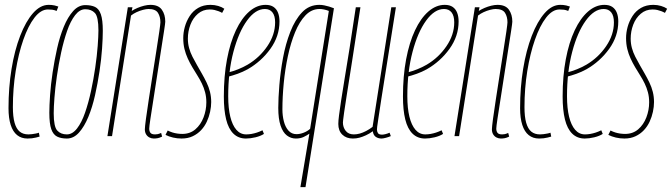

<svg xmlns="http://www.w3.org/2000/svg" viewBox="-20 -560 2765 790"><path d="M93 10Q68 10 50.5 -4Q33 -18 24 -46Q15 -74 15 -115Q15 -200 27.5 -276.5Q40 -353 63 -412.5Q86 -472 116 -506Q146 -540 180 -540Q187 -540 192.5 -539.5Q198 -539 205 -537.5Q212 -536 220 -533L213 -515Q203 -519 195.5 -520Q188 -521 177 -521Q148 -521 122 -487.5Q96 -454 76 -396.5Q56 -339 44.5 -267.5Q33 -196 33 -119Q33 -80 40 -55Q47 -30 61 -18.5Q75 -7 97 -7Q104 -7 111.5 -8Q119 -9 127 -10.5Q135 -12 140 -14L143 2Q136 4 128 6Q120 8 111.5 9Q103 10 93 10Z M255 10Q231 10 215 2Q199 -6 191 -28.5Q183 -51 183 -96Q183 -125 186 -168.5Q189 -212 196.5 -262Q204 -312 215 -361Q226 -410 242.5 -450Q259 -490 281 -514.5Q303 -539 331 -539Q355 -539 371 -531.5Q387 -524 395 -501Q403 -478 403 -433Q403 -404 400 -360.5Q397 -317 389.5 -267Q382 -217 371 -168Q360 -119 343.5 -79Q327 -39 305 -14.5Q283 10 255 10ZM255 -7Q278 -7 297 -31.5Q316 -56 330 -96.5Q344 -137 354.5 -185.5Q365 -234 372 -282.5Q379 -331 382 -371.5Q385 -412 385 -435Q385 -491 370.5 -506.5Q356 -522 331 -522Q308 -522 289 -497.5Q270 -473 256 -432.5Q242 -392 231.5 -343.5Q221 -295 214 -246.5Q207 -198 204 -158Q201 -118 201 -94Q201 -39 215.5 -23Q230 -7 255 -7Z M506 -530H525L522 -515Q533 -522 546 -527.5Q559 -533 573 -536.5Q587 -540 599 -540Q632 -540 646 -520Q660 -500 660 -471Q660 -465 655 -432.5Q650 -400 642.5 -352.5Q635 -305 627 -252.5Q619 -200 611.5 -152.5Q604 -105 599 -72Q594 -39 594 -31Q594 -20 599 -13.5Q604 -7 618 -7Q623 -7 628.5 -8Q634 -9 643 -13L647 2Q637 7 629 8.5Q621 10 613 10Q603 10 594.5 5.5Q586 1 581 -7.5Q576 -16 576 -28Q576 -37 580.5 -71Q585 -105 592.5 -153Q600 -201 608 -253Q616 -305 623.5 -352Q631 -399 635.5 -430.5Q640 -462 640 -468Q640 -491 630 -507Q620 -523 591 -523Q582 -523 568.5 -519.5Q555 -516 542 -510Q529 -504 519 -496L441 0H422Z M661 -5 670 -23Q680 -18 689.5 -15Q699 -12 709.5 -10.5Q720 -9 730 -9Q762 -9 784 -28Q806 -47 817.5 -77Q829 -107 829 -139Q829 -161 824 -180Q819 -199 810.5 -216.5Q802 -234 791.5 -250.5Q781 -267 771 -284Q761 -301 752.5 -319.5Q744 -338 739 -358.5Q734 -379 734 -403Q734 -426 740.5 -449.5Q747 -473 760.5 -494Q774 -515 795.5 -527.5Q817 -540 846 -540Q863 -540 878 -535.5Q893 -531 903 -524L894 -507Q887 -511 879 -514Q871 -517 862.5 -519Q854 -521 843 -521Q815 -521 794.5 -503.5Q774 -486 763.5 -458.5Q753 -431 753 -401Q753 -381 758 -362.5Q763 -344 772 -326.5Q781 -309 791 -291.5Q801 -274 811 -256.5Q821 -239 830 -220.5Q839 -202 844 -182Q849 -162 849 -140Q849 -121 844.5 -100Q840 -79 831 -59.5Q822 -40 807.5 -24.5Q793 -9 773 0.5Q753 10 727 10Q709 10 692 6Q675 2 661 -5Z M920 -262Q940 -267 960 -275Q980 -283 999 -294Q1048 -323 1080 -370Q1112 -417 1112 -468Q1112 -495 1101 -509Q1090 -523 1070 -523Q1031 -523 996.5 -475.5Q962 -428 940.5 -347Q919 -266 919 -164Q919 -115 927.5 -80Q936 -45 952.5 -26Q969 -7 993 -7Q1004 -7 1015 -9Q1026 -11 1037 -14.5Q1048 -18 1060 -24L1066 -9Q1052 0 1031 5Q1010 10 992 10Q961 10 940.5 -10Q920 -30 910.5 -68.5Q901 -107 901 -163Q901 -247 914 -316Q927 -385 950.5 -435Q974 -485 1005.5 -512.5Q1037 -540 1073 -540Q1093 -540 1105.5 -531.5Q1118 -523 1124 -507.5Q1130 -492 1130 -472Q1130 -411 1092.5 -359Q1055 -307 999 -275Q979 -264 958 -256.5Q937 -249 917 -244Z M1354 -526 1237 210H1216L1253 -10Q1243 -3 1229.5 3.5Q1216 10 1197 10Q1177 10 1160.5 -2.5Q1144 -15 1134.5 -43Q1125 -71 1125 -116Q1125 -156 1129.5 -210.5Q1134 -265 1144.5 -322Q1155 -379 1174.5 -429Q1194 -479 1223 -509.5Q1252 -540 1294 -540Q1304 -540 1314 -538Q1324 -536 1334 -533Q1344 -530 1354 -526ZM1333 -515Q1323 -519 1313 -521Q1303 -523 1295 -523Q1262 -523 1237 -497Q1212 -471 1194 -427Q1176 -383 1164.5 -329Q1153 -275 1147.5 -218Q1142 -161 1142 -110Q1142 -84 1148 -60.5Q1154 -37 1167 -22.5Q1180 -8 1200 -8Q1214 -8 1229.5 -14Q1245 -20 1256 -30Z M1432 10Q1405 10 1388.5 -6Q1372 -22 1372 -50Q1372 -63 1375 -86Q1378 -109 1383.5 -146Q1389 -183 1398 -236.5Q1407 -290 1418.5 -362.5Q1430 -435 1444 -530H1463Q1442 -394 1428.5 -307Q1415 -220 1407 -170.5Q1399 -121 1396 -98Q1393 -75 1392 -67.5Q1391 -60 1391 -56Q1391 -36 1402.5 -21.5Q1414 -7 1436 -7Q1448 -7 1460.5 -10.5Q1473 -14 1486.5 -21Q1500 -28 1513 -38L1590 -530H1609Q1587 -389 1572 -297.5Q1557 -206 1549 -152.5Q1541 -99 1537 -73.5Q1533 -48 1532 -39Q1531 -30 1531 -27Q1531 -19 1535 -12.5Q1539 -6 1552 -6Q1557 -6 1565.5 -8Q1574 -10 1583 -14L1588 0Q1579 4 1567.5 7Q1556 10 1550 10Q1536 10 1526 3Q1516 -4 1514 -20Q1500 -10 1486 -3.5Q1472 3 1459 6.5Q1446 10 1432 10Z M1657 -262Q1677 -267 1697 -275Q1717 -283 1736 -294Q1785 -323 1817 -370Q1849 -417 1849 -468Q1849 -495 1838 -509Q1827 -523 1807 -523Q1768 -523 1733.5 -475.5Q1699 -428 1677.5 -347Q1656 -266 1656 -164Q1656 -115 1664.5 -80Q1673 -45 1689.5 -26Q1706 -7 1730 -7Q1741 -7 1752 -9Q1763 -11 1774 -14.5Q1785 -18 1797 -24L1803 -9Q1789 0 1768 5Q1747 10 1729 10Q1698 10 1677.5 -10Q1657 -30 1647.5 -68.5Q1638 -107 1638 -163Q1638 -247 1651 -316Q1664 -385 1687.5 -435Q1711 -485 1742.5 -512.5Q1774 -540 1810 -540Q1830 -540 1842.5 -531.5Q1855 -523 1861 -507.5Q1867 -492 1867 -472Q1867 -411 1829.5 -359Q1792 -307 1736 -275Q1716 -264 1695 -256.5Q1674 -249 1654 -244Z M1934 -530H1953L1950 -515Q1961 -522 1974 -527.5Q1987 -533 2001 -536.5Q2015 -540 2027 -540Q2060 -540 2074 -520Q2088 -500 2088 -471Q2088 -465 2083 -432.5Q2078 -400 2070.5 -352.5Q2063 -305 2055 -252.5Q2047 -200 2039.5 -152.5Q2032 -105 2027 -72Q2022 -39 2022 -31Q2022 -20 2027 -13.5Q2032 -7 2046 -7Q2051 -7 2056.5 -8Q2062 -9 2071 -13L2075 2Q2065 7 2057 8.5Q2049 10 2041 10Q2031 10 2022.5 5.5Q2014 1 2009 -7.5Q2004 -16 2004 -28Q2004 -37 2008.5 -71Q2013 -105 2020.5 -153Q2028 -201 2036 -253Q2044 -305 2051.5 -352Q2059 -399 2063.5 -430.5Q2068 -462 2068 -468Q2068 -491 2058 -507Q2048 -523 2019 -523Q2010 -523 1996.5 -519.5Q1983 -516 1970 -510Q1957 -504 1947 -496L1869 0H1850Z M2198 10Q2173 10 2155.5 -4Q2138 -18 2129 -46Q2120 -74 2120 -115Q2120 -200 2132.5 -276.5Q2145 -353 2168 -412.5Q2191 -472 2221 -506Q2251 -540 2285 -540Q2292 -540 2297.5 -539.5Q2303 -539 2310 -537.5Q2317 -536 2325 -533L2318 -515Q2308 -519 2300.5 -520Q2293 -521 2282 -521Q2253 -521 2227 -487.5Q2201 -454 2181 -396.5Q2161 -339 2149.5 -267.5Q2138 -196 2138 -119Q2138 -80 2145 -55Q2152 -30 2166 -18.5Q2180 -7 2202 -7Q2209 -7 2216.5 -8Q2224 -9 2232 -10.5Q2240 -12 2245 -14L2248 2Q2241 4 2233 6Q2225 8 2216.5 9Q2208 10 2198 10Z M2314 -262Q2334 -267 2354 -275Q2374 -283 2393 -294Q2442 -323 2474 -370Q2506 -417 2506 -468Q2506 -495 2495 -509Q2484 -523 2464 -523Q2425 -523 2390.5 -475.5Q2356 -428 2334.5 -347Q2313 -266 2313 -164Q2313 -115 2321.5 -80Q2330 -45 2346.5 -26Q2363 -7 2387 -7Q2398 -7 2409 -9Q2420 -11 2431 -14.5Q2442 -18 2454 -24L2460 -9Q2446 0 2425 5Q2404 10 2386 10Q2355 10 2334.5 -10Q2314 -30 2304.5 -68.5Q2295 -107 2295 -163Q2295 -247 2308 -316Q2321 -385 2344.5 -435Q2368 -485 2399.5 -512.5Q2431 -540 2467 -540Q2487 -540 2499.5 -531.5Q2512 -523 2518 -507.5Q2524 -492 2524 -472Q2524 -411 2486.5 -359Q2449 -307 2393 -275Q2373 -264 2352 -256.5Q2331 -249 2311 -244Z M2483 -5 2492 -23Q2502 -18 2511.5 -15Q2521 -12 2531.5 -10.5Q2542 -9 2552 -9Q2584 -9 2606 -28Q2628 -47 2639.5 -77Q2651 -107 2651 -139Q2651 -161 2646 -180Q2641 -199 2632.5 -216.5Q2624 -234 2613.5 -250.5Q2603 -267 2593 -284Q2583 -301 2574.5 -319.5Q2566 -338 2561 -358.5Q2556 -379 2556 -403Q2556 -426 2562.5 -449.5Q2569 -473 2582.5 -494Q2596 -515 2617.5 -527.5Q2639 -540 2668 -540Q2685 -540 2700 -535.5Q2715 -531 2725 -524L2716 -507Q2709 -511 2701 -514Q2693 -517 2684.5 -519Q2676 -521 2665 -521Q2637 -521 2616.5 -503.5Q2596 -486 2585.5 -458.5Q2575 -431 2575 -401Q2575 -381 2580 -362.5Q2585 -344 2594 -326.5Q2603 -309 2613 -291.5Q2623 -274 2633 -256.5Q2643 -239 2652 -220.5Q2661 -202 2666 -182Q2671 -162 2671 -140Q2671 -121 2666.5 -100Q2662 -79 2653 -59.5Q2644 -40 2629.5 -24.5Q2615 -9 2595 0.5Q2575 10 2549 10Q2531 10 2514 6Q2497 2 2483 -5Z"/></svg>

Font: Georama
Style: Italic
Weight: 400
Width: 2
Italic angle: -9°
Designer: Jean-Baptiste Levee
Foundry: Production Type
Version: Version 1.000